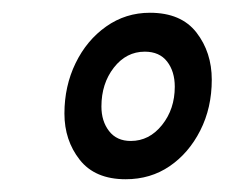

<svg xmlns="http://www.w3.org/2000/svg" viewBox="-20 -742 352 301"><path d="M177 -461Q129 -461 105 -491.5Q81 -522 81 -564Q81 -607 98.5 -643Q116 -679 146.5 -700.5Q177 -722 215 -722Q264 -722 288 -691Q312 -660 312 -617Q312 -573 294 -537.5Q276 -502 246 -481.5Q216 -461 177 -461ZM185 -521Q214 -521 234 -546Q254 -571 254 -606Q254 -630 242 -645.5Q230 -661 207 -661Q178 -661 158.5 -636Q139 -611 139 -575Q139 -552 151 -536.5Q163 -521 185 -521Z"/></svg>

Font: Georama Extended
Style: Italic
Weight: 400
Width: 7
Italic angle: -9°
Designer: Jean-Baptiste Levee
Foundry: Production Type
Version: Version 1.000